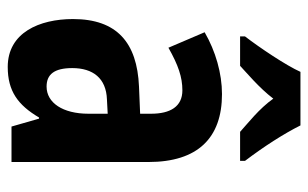

<svg xmlns="http://www.w3.org/2000/svg" viewBox="-174 -632 816 509"><g transform="rotate(90 234.5 -378.0)"><path d="M313 -766H171C154 -728 107 -658 77 -619V-606H155C174 -624 213 -656 242 -694C269 -656 307 -627 330 -606H407V-619C369 -669 335 -722 313 -766ZM230 -558C175 -558 116 -541 66 -512L107 -416C153 -442 185 -453 220 -453C263 -453 282 -421 282 -370V-341L210 -338C93 -333 31 -279 31 -163C31 -74 67 10 158 10C222 10 259 -17 292 -73H295L316 0H410V-363C410 -494 346 -558 230 -558ZM244 -253 282 -255V-204C282 -136 253 -93 210 -93C178 -93 161 -113 161 -161C161 -216 188 -251 244 -253Z"/></g></svg>

Font: Noto Sans Gurmukhi UI ExtraCondensed
Style: Bold
Weight: 700
Width: 2
Designer: Jelle Bosma - Monotype Design Team
Foundry: Monotype Imaging Inc.
Version: Version 2.004